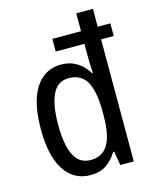

<svg xmlns="http://www.w3.org/2000/svg" viewBox="-115 -837 740 924"><g transform="rotate(-15 254.5 -375.0)"><path d="M222 10Q138 10 92 -60.5Q46 -131 46 -265Q46 -400 92 -470.5Q138 -541 220 -541Q264 -541 298 -520Q332 -499 354 -462H358Q357 -481 356 -501.5Q355 -522 355 -538V-608H212V-671H355V-760H438V-671H501V-608H438V0H371L359 -70H354Q331 -32 299.5 -11Q268 10 222 10ZM240 -60Q299 -60 327 -106.5Q355 -153 355 -249V-269Q355 -370 328 -419Q301 -468 238 -468Q183 -468 157.5 -415.5Q132 -363 132 -264Q132 -164 158 -112Q184 -60 240 -60Z"/></g></svg>

Font: Noto Sans Gurmukhi Condensed
Style: Regular
Weight: 400
Width: 3
Designer: Jelle Bosma - Monotype Design Team
Foundry: Monotype Imaging Inc.
Version: Version 2.004; ttfautohint (v1.8.4.7-5d5b)